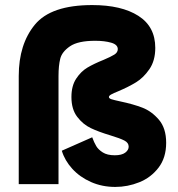

<svg xmlns="http://www.w3.org/2000/svg" viewBox="-20 -727 703 758"><path d="M224 -132 344 -185Q351.5 -164.5 359.8 -150.5Q368 -136.5 385.8 -125.2Q403.5 -114 433 -114Q460.5 -114 474.2 -124.2Q488 -134.5 488 -148Q488 -163.5 471 -172.2Q454 -181 416 -192.5Q369.5 -206.5 338.5 -221.2Q307.5 -236 284.8 -265.8Q262 -295.5 262 -344Q262 -388 280.8 -416.5Q299.5 -445 325.2 -460.2Q351 -475.5 388.5 -490.5Q418 -503 431.5 -511.5Q445 -520 445 -533Q445 -551 418.8 -558.5Q392.5 -566 356 -566Q288 -566 256.2 -544.2Q224.5 -522.5 217.8 -495Q211 -467.5 211 -427V0H54V-427Q54 -552.5 117.8 -629.8Q181.5 -707 344 -707Q459.5 -707 526.2 -664.5Q593 -622 593 -538Q593 -487.5 569.8 -453.8Q546.5 -420 517 -402Q487.5 -384 447.5 -367Q427.5 -359 418.8 -354Q410 -349 410 -344Q410 -338.5 420 -335.2Q430 -332 455.5 -326.5Q505.5 -316 542 -302Q578.5 -288 607.2 -254.5Q636 -221 636 -163Q636 -104.5 606 -65.2Q576 -26 530 -7.5Q484 11 435 11Q383 11 339 -8.5Q295 -28 265.2 -60.8Q235.5 -93.5 224 -132Z"/></svg>

Font: HK Grotesk Black
Style: Regular
Weight: 900
Designer: Alfredo Marco Pradil
Foundry: Hanken Design Co.
Version: Version 3.001